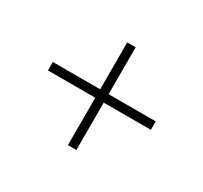

<svg xmlns="http://www.w3.org/2000/svg" viewBox="-100 -676 751 709"><g transform="rotate(30 275.5 -321.0)"><path d="M258 -304V-102H294V-304H495V-340H294V-540H258V-340H56V-304Z"/></g></svg>

Font: Noto Sans Gurmukhi UI ExtraLight
Style: Regular
Weight: 200
Designer: Jelle Bosma - Monotype Design Team
Foundry: Monotype Imaging Inc.
Version: Version 2.004